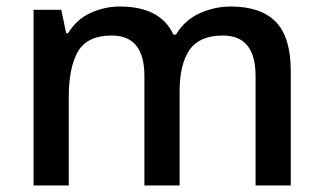

<svg xmlns="http://www.w3.org/2000/svg" viewBox="-20 -569 991 589"><path d="M688 -549Q780 -549 826 -502Q872 -455 872 -351V0H764V-336Q764 -460 664 -460Q592 -460 561.5 -416Q531 -372 531 -289V0H423V-336Q423 -460 323 -460Q248 -460 219.5 -411.5Q191 -363 191 -271V0H83V-539H168L183 -467H189Q214 -509 257 -529Q300 -549 348 -549Q472 -549 512 -463H520Q546 -507 592 -528Q638 -549 688 -549Z"/></svg>

Font: Noto Sans Thaana Medium
Style: Regular
Weight: 500
Designer: David Williams
Foundry: Google Inc.
Version: Version 3.001; ttfautohint (v1.8.4.7-5d5b)